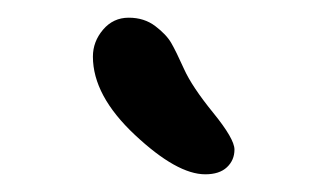

<svg xmlns="http://www.w3.org/2000/svg" viewBox="-20 -760 370 217"><path d="M85 -696Q85 -713 96.5 -726.5Q108 -740 125.5 -740Q143 -740 155.5 -730.5Q168 -721 173.5 -711.5Q179 -702 188 -682Q197 -662 221 -632.5Q245 -603 245 -591Q245 -579 236.5 -571Q228 -563 212 -563Q180 -563 132.5 -607.5Q85 -652 85 -696Z"/></svg>

Font: Delius Unicase
Style: Regular
Weight: 400
Designer: Natalia Raices
Foundry: Natalia Raices
Version: Version 1.002